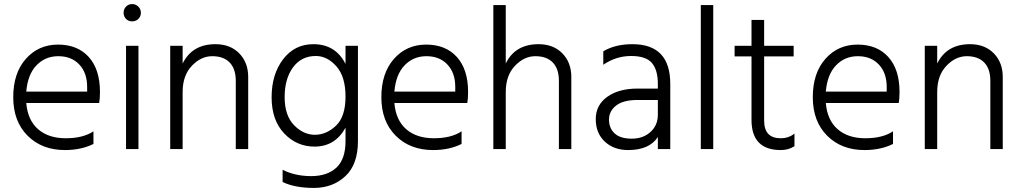

<svg xmlns="http://www.w3.org/2000/svg" viewBox="-20 -732 5015 943"><path d="M109 -282H408V-305Q408 -374 369.5 -415Q331 -456 266.5 -456Q202 -456 159 -411Q116 -366 109 -282ZM299 5Q186 5 115.5 -65.5Q45 -136 45 -254.5Q45 -373 107 -443Q169 -513 265 -513Q361 -513 416 -452Q471 -391 471 -280Q471 -246 467 -226H109Q116 -142 167 -97.5Q218 -53 303 -53Q388 -53 439 -87V-25Q379 5 299 5Z M659.5 -699.5Q672 -687 672 -669Q672 -651 659.5 -639Q647 -627 629 -627Q611 -627 599 -639Q587 -651 587 -669Q587 -687 599 -699.5Q611 -712 629 -712Q647 -712 659.5 -699.5ZM660 0H599V-507H660Z M1199 0H1138V-335Q1138 -394 1108 -425Q1078 -456 1022.5 -456Q967 -456 922 -408.5Q877 -361 877 -280V0H816V-507H877V-420Q924 -515 1038 -515Q1111 -515 1155 -470Q1199 -425 1199 -354Z M1531 -457Q1460 -457 1419 -401Q1378 -345 1378 -255Q1378 -165 1424 -117.5Q1470 -70 1526.5 -70Q1583 -70 1630 -114.5Q1677 -159 1677 -257.5Q1677 -356 1632 -406.5Q1587 -457 1531 -457ZM1738 -39Q1738 76 1676 133.5Q1614 191 1521.5 191Q1429 191 1368 162V102Q1430 133 1508.5 133Q1587 133 1632 91.5Q1677 50 1677 -39V-105Q1626 -12 1525 -12Q1437 -12 1375.5 -77Q1314 -142 1314 -254.5Q1314 -367 1370.5 -441Q1427 -515 1519 -515Q1628 -515 1677 -418V-507H1738Z M1917 -282H2216V-305Q2216 -374 2177.5 -415Q2139 -456 2074.5 -456Q2010 -456 1967 -411Q1924 -366 1917 -282ZM2107 5Q1994 5 1923.5 -65.5Q1853 -136 1853 -254.5Q1853 -373 1915 -443Q1977 -513 2073 -513Q2169 -513 2224 -452Q2279 -391 2279 -280Q2279 -246 2275 -226H1917Q1924 -142 1975 -97.5Q2026 -53 2111 -53Q2196 -53 2247 -87V-25Q2187 5 2107 5Z M2786 0H2725V-335Q2725 -394 2695 -425Q2665 -456 2609.5 -456Q2554 -456 2509 -408.5Q2464 -361 2464 -280V0H2403V-707H2464V-420Q2510 -515 2625 -515Q2698 -515 2742 -470Q2786 -425 2786 -354Z M3065 5Q2995 5 2950.5 -36.5Q2906 -78 2906 -147Q2906 -216 2962.5 -256.5Q3019 -297 3112 -297H3211V-320Q3211 -388 3182 -422.5Q3153 -457 3079.5 -457Q3006 -457 2943 -414V-480Q3001 -515 3086 -515Q3272 -515 3272 -320V0H3211V-59Q3169 5 3065 5ZM3211 -168V-241H3112Q3041 -241 3006 -213.5Q2971 -186 2971 -144.5Q2971 -103 2998.5 -77Q3026 -51 3082.5 -51Q3139 -51 3175 -84Q3211 -117 3211 -168Z M3483 0H3422V-707H3483Z M3815 5Q3671 5 3671 -143V-455H3588V-507H3671V-634H3733V-507H3878V-455H3733V-140Q3733 -53 3814 -53Q3854 -53 3882 -76V-14Q3853 5 3815 5Z M4036 -282H4335V-305Q4335 -374 4296.5 -415Q4258 -456 4193.5 -456Q4129 -456 4086 -411Q4043 -366 4036 -282ZM4226 5Q4113 5 4042.5 -65.5Q3972 -136 3972 -254.5Q3972 -373 4034 -443Q4096 -513 4192 -513Q4288 -513 4343 -452Q4398 -391 4398 -280Q4398 -246 4394 -226H4036Q4043 -142 4094 -97.5Q4145 -53 4230 -53Q4315 -53 4366 -87V-25Q4306 5 4226 5Z M4905 0H4844V-335Q4844 -394 4814 -425Q4784 -456 4728.5 -456Q4673 -456 4628 -408.5Q4583 -361 4583 -280V0H4522V-507H4583V-420Q4630 -515 4744 -515Q4817 -515 4861 -470Q4905 -425 4905 -354Z"/></svg>

Font: Hind Mysuru Light
Style: Regular
Weight: 300
Designer: Manushi Parikh, Hitesh Malaviya
Foundry: Indian Type Foundry
Version: Version 0.703;PS 1.0;hotconv 1.0.86;makeotf.lib2.5.63406